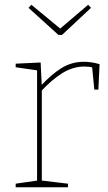

<svg xmlns="http://www.w3.org/2000/svg" viewBox="-20 -788 454 808"><path d="M46 0V-15L143 -29L136 -21V-499L143 -491L46 -505V-520L151 -525L156 -424L152 -427Q195 -474 238 -501Q281 -528 333 -528Q365 -528 399 -518L394 -411H377L367 -512L372 -504Q363 -506 353.5 -507Q344 -508 335 -508Q286 -508 241 -479.5Q196 -451 152 -403L156 -414V-21L149 -29L266 -15V0ZM351 -768 363 -755 241 -641H226L100 -755L112 -768L238 -664H229Z"/></svg>

Font: Bitter Thin
Style: Regular
Weight: 100
Designer: Sol Matas, and Bitter project Authors
Foundry: Sol Matas
Version: Version 2.002